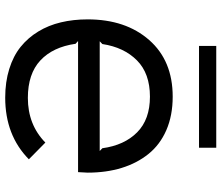

<svg xmlns="http://www.w3.org/2000/svg" viewBox="-77 -772 859 745"><g transform="rotate(90 352.5 -399.5)"><path d="M140.1 -356.9H565.9L555.2 -367.2Q543.5 -452.6 493.4 -502.2Q443.4 -551.8 355 -551.8Q265.1 -551.8 214.4 -501.5Q163.6 -451.2 150.9 -367.2ZM649.9 -310.1Q649.9 -299.3 647.9 -272.9H139.2L149.9 -263.2Q162.6 -174.8 214.6 -126.5Q266.6 -78.1 359.9 -78.1Q463.9 -78.1 533.2 -146L598.1 -82Q504.9 9.8 358.9 9.8Q297.9 9.8 247.6 -5.9Q197.3 -21.5 161.9 -50Q126.5 -78.6 102.3 -118.4Q78.1 -158.2 66.7 -206.3Q55.2 -254.4 55.2 -310.1Q55.2 -457.5 135.3 -548.8Q215.3 -640.1 355 -640.1Q428.2 -640.1 484.9 -615.5Q541.5 -590.8 577.4 -546.1Q613.3 -501.5 631.6 -441.9Q649.9 -382.3 649.9 -310.1ZM553.2 -809.1V-742.2H158.2V-809.1Z"/></g></svg>

Font: Sinkin Sans 400 Regular
Style: Regular
Weight: 400
Designer: Keith Bates
Foundry: K-Type
Version: Sinkin Sans (version 1.0)  by Keith Bates   •   © 2014   www